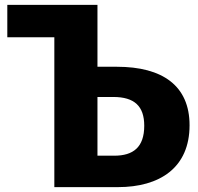

<svg xmlns="http://www.w3.org/2000/svg" viewBox="-20 -768 814 788"><path d="M460 -494H380V-748H10V-615H203V0H464C635 0 758 -79 758 -254C758 -416 647 -494 460 -494ZM449 -129H380V-370H445C532 -370 572 -332 572 -252C572 -164 527 -129 449 -129Z"/></svg>

Font: Glow Sans SC Normal ExtraBold
Style: Regular
Weight: 800
Designer: Ryoko NISHIZUKA (kana, bopomofo & ideographs); Paul D. Hunt (Latin, Greek & Cyrillic); Sandoll Communications, Soo-young
Version: Version 0.93